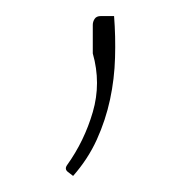

<svg xmlns="http://www.w3.org/2000/svg" viewBox="-20 -769 230 239"><path d="M122 -749Q124 -723.5 123.2 -697.2Q122.5 -671 117 -645.2Q111.5 -619.5 100.5 -595.2Q89.5 -571 71 -550L64.5 -555Q60 -558.5 63.5 -563.5Q85 -593.5 95.5 -629.5Q106 -665.5 95.5 -702.5V-738Q95.5 -742 97.8 -745.5Q100 -749 105.5 -749Z"/></svg>

Font: Lato Thin
Style: Regular
Weight: 200
Designer: Lukasz Dziedzic
Foundry: tyPoland Lukasz Dziedzic
Version: Version 2.007; 2014-02-27